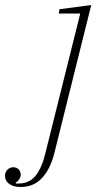

<svg xmlns="http://www.w3.org/2000/svg" viewBox="-149 -536 421 768"><path d="M-66 212Q-96 212 -112.5 199.5Q-129 187 -129 167Q-129 153 -119.5 143Q-110 133 -96 133Q-82 133 -74 142Q-66 151 -66 162Q-66 171 -71.5 180Q-77 189 -86 194L-85 198H-74Q-31 198 -6 166Q19 134 33 75L172 -482H86L89 -499L216 -516L68 78Q52 141 18.5 176.5Q-15 212 -66 212Z"/></svg>

Font: IBM Plex Serif ExtraLight
Style: Italic
Weight: 200
Italic angle: -14°
Designer: Mike Abbink, Paul van der Laan, Pieter van Rosmalen
Foundry: Bold Monday
Version: Version 2.5